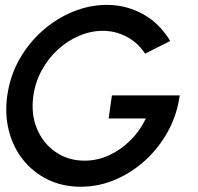

<svg xmlns="http://www.w3.org/2000/svg" viewBox="-20 -732 788 766"><path d="M302.5 13Q229.5 13 171 -15.5Q112.5 -44 72.5 -94Q32.5 -144 15.5 -210Q-1.5 -276 9 -350.5Q20 -429 57.2 -495Q94.5 -561 150 -609.8Q205.5 -658.5 271.5 -685.5Q337.5 -712.5 406 -712.5Q483 -712.5 549.5 -676.2Q616 -640 659 -568.5L559 -518Q529 -563 484.5 -586Q440 -609 390.5 -609Q342 -609 295.8 -589.2Q249.5 -569.5 211 -534.2Q172.5 -499 146.5 -451.5Q120.5 -404 113 -349Q103 -277.5 127.2 -219Q151.5 -160.5 201.5 -125.8Q251.5 -91 318 -91Q367 -91 413.8 -112Q460.5 -133 499.2 -171Q538 -209 562 -259.5H413.5L426.5 -351.5H697Q687 -276.5 651.5 -210.5Q616 -144.5 561.5 -94.2Q507 -44 440.5 -15.5Q374 13 302.5 13Z"/></svg>

Font: Urbanist SemiBold
Style: Italic
Weight: 600
Italic angle: -8°
Designer: Corey Hu
Foundry: Corey Hu
Version: Version 1.321; ttfautohint (v1.8.4.7-5d5b)